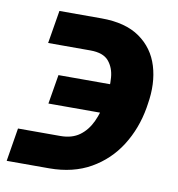

<svg xmlns="http://www.w3.org/2000/svg" viewBox="-74 -597 620 667"><g transform="rotate(10 236.0 -263.5)"><path d="M11.9 -109.3H161.4Q202.1 -109.3 228.7 -128.7Q255.2 -148 270.9 -181.6Q286.5 -215.2 293.8 -257.3L296.4 -271Q302.1 -305.5 299.4 -339.9Q296.7 -374.3 277.3 -397.2Q257.8 -420.1 212.4 -420.1H63.4L82.7 -536.5H231.1Q315.8 -536.5 366.4 -501Q417.1 -465.5 435.4 -405.4Q453.8 -345.3 441.3 -271L439.2 -257.3Q426.2 -182.7 388.2 -122.6Q350.1 -62.5 288.5 -27.3Q226.8 7.9 142.7 8.1H-7.3ZM100.9 -213.1 118.1 -316.4H357L339.9 -213.1Z"/></g></svg>

Font: Inter
Style: Italic
Weight: 400
Italic angle: -9.3988°
Designer: Rasmus Andersson
Foundry: rsms
Version: Version 4.001;git-66647c0bb